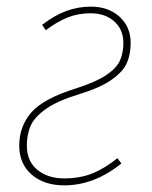

<svg xmlns="http://www.w3.org/2000/svg" viewBox="-20 -549 459 579"><path d="M374 -420Q374 -386 363 -360Q352 -334 318 -309.5Q284 -285 219 -265Q153 -245 118.5 -220.5Q84 -196 72.5 -170Q61 -144 61 -110Q61 -63 92.5 -37Q124 -11 174 -11Q221 -11 258.5 -26Q296 -41 334 -72L346 -56Q264 10 174 10Q113 10 75.5 -22.5Q38 -55 38 -110Q38 -168 74.5 -210Q111 -252 211 -283Q270 -302 301 -323Q332 -344 342 -367Q352 -390 352 -420Q352 -460 324.5 -484.5Q297 -509 253 -509Q216 -509 184.5 -496.5Q153 -484 118 -458L107 -474Q143 -502 179 -515.5Q215 -529 254 -529Q307 -529 340.5 -498.5Q374 -468 374 -420Z"/></svg>

Font: Fira Sans Condensed Thin
Style: Italic
Weight: 250
Width: 3
Italic angle: -8°
Designer: Carrois Corporate & Edenspiekermann AG
Foundry: Carrois Corporate GbR & Edenspiekermann AG
Version: Version 4.203